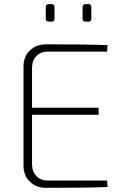

<svg xmlns="http://www.w3.org/2000/svg" viewBox="-20 -903 593 923"><path d="M228 -799H214Q200 -799 200 -813V-869Q200 -883 214 -883H228Q242 -883 242 -869V-813Q242 -799 228 -799ZM405 -799H391Q377 -799 377 -813V-869Q377 -883 391 -883H405Q419 -883 419 -869V-813Q419 -799 405 -799ZM495 -35 497 -4Q401 0 203 0Q154 0 123.5 -29.5Q93 -59 93 -106V-584Q93 -631 123.5 -660.5Q154 -690 203 -690Q401 -690 497 -686L495 -655H210Q176 -655 155 -633.5Q134 -612 134 -577V-385H454V-351H134V-113Q134 -78 155 -56.5Q176 -35 210 -35Z"/></svg>

Font: Exo 2.0 Extra Light
Style: Regular
Weight: 250
Designer: Natanael Gama
Version: Version 1.001;PS 001.001;hotconv 1.0.70;makeotf.lib2.5.58329